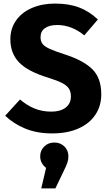

<svg xmlns="http://www.w3.org/2000/svg" viewBox="-20 -730 612 1075"><path d="M528 -621 452 -532Q381 -590 300 -590Q257 -590 232 -572.5Q207 -555 207 -522Q207 -499 218 -484.5Q229 -470 257 -457Q285 -444 341 -426Q447 -392 497 -342.5Q547 -293 547 -202Q547 -137 514 -87.5Q481 -38 419 -10.5Q357 17 272 17Q187 17 121.5 -10Q56 -37 9 -82L92 -173Q132 -139 174.5 -122Q217 -105 267 -105Q318 -105 347.5 -127.5Q377 -150 377 -190Q377 -216 366 -233.5Q355 -251 328 -265Q301 -279 250 -295Q135 -330 86.5 -381Q38 -432 38 -510Q38 -570 70 -615.5Q102 -661 159 -685.5Q216 -710 288 -710Q366 -710 423.5 -688Q481 -666 528 -621ZM363 145Q363 164 357 181.5Q351 199 336 229L290 325H211L238 210Q205 184 205 145Q205 113 227.5 90.5Q250 68 284 68Q318 68 340.5 90Q363 112 363 145Z"/></svg>

Font: FiraGOUPP
Style: Bold
Weight: 700
Designer: bBox Type
Foundry: bBox Type GmbH
Version: Version 1.001